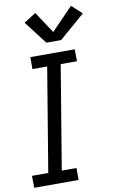

<svg xmlns="http://www.w3.org/2000/svg" viewBox="-105 -1036 655 1091"><g transform="rotate(-10 222.5 -491.0)"><path d="M1 0 0 -69H94L193 -666H108V-735H364L365 -666H271L172 -69H257V0ZM212 -800 110 -933 179 -977 261 -853 386 -982 445 -928 297 -800Z"/></g></svg>

Font: Iosevka QP
Style: Italic
Weight: 400
Italic angle: -9°
Designer: Belleve Invis
Foundry: Belleve Invis
Version: Version 20.0.0; ttfautohint (v1.8.4)